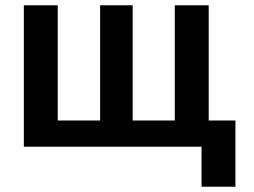

<svg xmlns="http://www.w3.org/2000/svg" viewBox="-20 -554 960 725"><path d="M741 151V0H70V-534H198V-99H358V-534H481V-99H640V-534H768V-99H869V151Z"/></svg>

Font: Geist SemBd
Style: Regular
Weight: 400
Designer: Basement.studio, Andrés Briganti, Mateo Zaragoza
Foundry: Basement.studio, Vercel, Andrés Briganti, Guido Ferreyra, Mateo Zaragoza
Version: Version 1.401